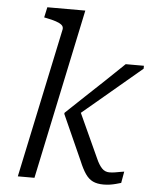

<svg xmlns="http://www.w3.org/2000/svg" viewBox="-54 -803 678 851"><g transform="rotate(5 285.5 -377.5)"><path d="M400 -110 302 -324 274 -274Q324 -316 373.5 -357.5Q423 -399 472.5 -441Q522 -483 571 -524V-537H490Q449 -497 407 -457.5Q365 -418 323 -378.5Q281 -339 239 -299L238 -294L329 -91Q343 -57 357.5 -36Q372 -15 391 -6Q410 3 438 3Q453 3 466.5 1Q480 -1 493 -4.5Q506 -8 516 -11L525 -62Q517 -61 506.5 -59Q496 -57 484 -55Q472 -53 459 -53Q450 -53 441.5 -56.5Q433 -60 426 -67.5Q419 -75 412.5 -85.5Q406 -96 400 -110ZM57 0H131L291 -758H122L112 -712L122 -710Q148 -705 165.5 -699Q183 -693 191.5 -685.5Q200 -678 198 -666Z"/></g></svg>

Font: Roboto Serif Light
Style: Italic
Weight: 300
Italic angle: -10°
Version: Version 1.007